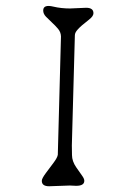

<svg xmlns="http://www.w3.org/2000/svg" viewBox="-20 -610 419 655"><path d="M147.5 25.4Q122.6 25.4 122.6 6.8Q122.6 -1 136.2 -19.3Q149.9 -37.6 162.8 -54.9Q175.8 -72.3 177.2 -82L188 -485.8Q187.5 -500.5 178 -511.7Q168.5 -522.9 157.2 -533.2Q146 -543.5 136.7 -553.2Q127.4 -563 127.4 -574.2Q127.4 -595.7 162.1 -587.4Q188.5 -581.1 218.8 -581.1L273.9 -583.5Q298.8 -583.5 298.8 -564.9Q298.8 -554.7 283.9 -543.2Q269 -531.7 259.5 -523.4Q250 -515.1 244.6 -508.8Q235.4 -498.5 235.4 -489.7L225.1 -114.3L225.6 -81.1Q225.6 -60.1 240 -39.3Q254.4 -18.6 261 -9.3Q267.6 0 267.6 6.8Q267.6 23.9 239.7 23.9L218.3 22.9Z"/></svg>

Font: Snowburst One
Style: Regular
Weight: 400
Designer: Annet Stirling
Foundry: Annet Stirling
Version: Version 1.001